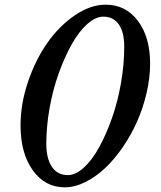

<svg xmlns="http://www.w3.org/2000/svg" viewBox="-20 -800 696 830"><path d="M259.8 9.8Q174.3 9.8 121.6 -64Q68.8 -137.7 68.8 -257.8Q68.8 -351.6 101.3 -447Q133.8 -542.5 185.1 -615.2Q236.3 -688 303.7 -733.9Q371.1 -779.8 437 -779.8Q523.4 -779.8 576.2 -709.7Q628.9 -639.6 628.9 -524.9Q628.9 -462.9 613.5 -397.2Q598.1 -331.5 572 -273.2Q545.9 -214.8 509.8 -162.4Q473.6 -109.9 433.3 -72.3Q393.1 -34.7 347.9 -12.5Q302.7 9.8 259.8 9.8ZM426.8 -728Q393.1 -728 356.9 -695.8Q320.8 -663.6 289.8 -607.9Q258.8 -552.2 233.9 -483.2Q209 -414.1 194.6 -334Q180.2 -253.9 180.2 -179.2Q180.2 -114.7 204.3 -78.9Q228.5 -43 272.9 -43Q306.6 -43 342.3 -75.2Q377.9 -107.4 408.7 -163.6Q439.5 -219.7 464.1 -289.6Q488.8 -359.4 502.9 -440.4Q517.1 -521.5 517.1 -598.1Q517.1 -660.6 493.7 -694.3Q470.2 -728 426.8 -728Z"/></svg>

Font: Libre Baskerville
Style: Italic
Weight: 400
Designer: Pablo Impallari, Rodrigo Fuenzalida
Foundry: Pablo Impallari, Rodrigo Fuenzalida
Version: Version 1.000